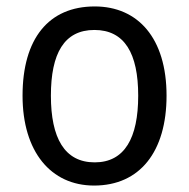

<svg xmlns="http://www.w3.org/2000/svg" viewBox="-20 -566 586 596"><path d="M497 -269C497 -448 408 -546 274 -546C131 -546 50 -446 50 -269C50 -95 138 10 272 10C414 10 497 -95 497 -269ZM138 -269C138 -400 179 -473 273 -473C367 -473 409 -400 409 -269C409 -138 367 -62 274 -62C180 -62 138 -138 138 -269Z"/></svg>

Font: Noto Sans Arabic SemCond
Style: Regular
Weight: 400
Width: 4
Designer: Monotype Design Team, Nadine Chahine, Nizar Qandah and Khaled Hosny
Foundry: Monotype Imaging Inc.
Version: Version 2.012